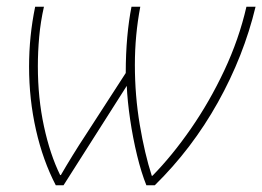

<svg xmlns="http://www.w3.org/2000/svg" viewBox="-20 -548 776 568"><path d="M145 0Q107 -73 86.5 -163.5Q66 -254 66 -351Q66 -441 84 -528H110Q100 -484 96 -439.5Q92 -395 92 -352Q92 -258 110 -174.5Q128 -91 158 -30H160Q175 -56 195 -88.5Q215 -121 231 -145L352 -332Q352 -389 356.5 -438.5Q361 -488 369 -528H395Q387 -486 383 -443Q379 -400 379 -356Q379 -265 393.5 -179Q408 -93 429 -28H431Q489 -87 544.5 -167Q600 -247 643.5 -339.5Q687 -432 709 -528H736Q701 -382 624.5 -245Q548 -108 438 0H413Q398 -37 385.5 -88.5Q373 -140 365 -194.5Q357 -249 355 -294L168 0Z"/></svg>

Font: Noto Sans Thin
Style: Italic
Weight: 100
Italic angle: -12°
Designer: Monotype Design Team
Foundry: Monotype Imaging Inc.
Version: Version 2.013; ttfautohint (v1.8.4.7-5d5b)